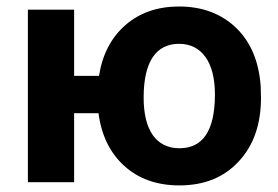

<svg xmlns="http://www.w3.org/2000/svg" viewBox="-20 -558 852 588"><path d="M207 -528.3H65.4V0H207V-211.4H281.7C290.5 -143.6 316.9 -89.4 360.8 -49.8C404.3 -10.3 460.4 9.8 529.3 9.8C605.5 9.8 666 -14.6 711.4 -64C756.8 -112.8 779.3 -177.7 779.3 -258.8L778.3 -294.9C772.9 -369.6 748 -429.2 703.1 -472.7C657.7 -516.1 599.6 -538.1 528.3 -538.1C462.4 -538.1 407.7 -519 364.3 -481.4C320.8 -443.4 293.5 -391.6 283.2 -325.7H207ZM419.9 -258.8C419.9 -371.6 459.5 -423.8 528.3 -423.8C598.1 -423.8 638.2 -367.2 638.2 -269C638.2 -154.3 599.1 -104 529.3 -104C459 -104 419.9 -158.7 419.9 -258.8Z"/></svg>

Font: Roboto
Style: Bold
Weight: 700
Designer: Google
Version: Version 2.137; 2017